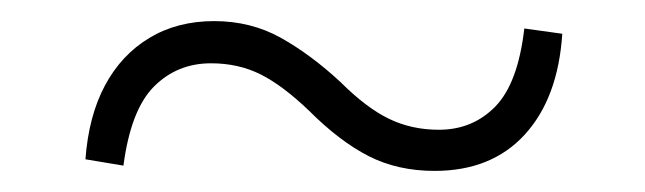

<svg xmlns="http://www.w3.org/2000/svg" viewBox="-20 -462 611 182"><path d="M303 -384Q327 -360 348.5 -349.5Q370 -339 396 -339Q428 -339 449.5 -361Q471 -383 477 -435L513 -430Q509 -369 477.5 -334.5Q446 -300 392 -300Q357 -300 329.5 -314Q302 -328 273 -357Q248 -381 227 -391.5Q206 -402 180 -402Q148 -402 126 -380Q104 -358 97 -305L61 -311Q64 -352 79.5 -381Q95 -410 121.5 -426Q148 -442 183 -442Q218 -442 246.5 -426Q275 -410 303 -384Z"/></svg>

Font: Noto Serif KR
Style: Regular
Weight: 200
Designer: Ryoko NISHIZUKA 西塚涼子 (kana & ideographs); Frank Grießhammer (Latin, Greek & Cyrillic); Wenlong ZHANG 张文龙 (bopomofo); San
Foundry: Adobe
Version: Version 2.001;hotconv 1.1.0;makeotfexe 2.6.0